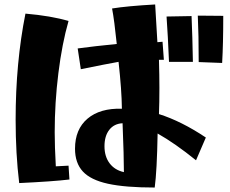

<svg xmlns="http://www.w3.org/2000/svg" viewBox="-20 -816 1030 860"><path d="M316 -150Q316 -237 372 -284.5Q428 -332 526 -329Q525 -413 511 -539Q460 -530 342 -506L328 -599Q401 -609 503 -619Q492 -726 482 -778Q550 -789 675 -796L685 -627L708 -629L714 -548H692Q694 -478 694 -422Q694 -355 692 -305Q793 -273 902 -200L858 -98Q764 -174 686 -218Q683 -50 673 24Q541 24 463.5 7Q386 -10 351 -48Q316 -86 316 -150ZM50 -280Q50 -535 94 -755Q209 -745 287 -722Q258 -621 241.5 -488.5Q225 -356 225 -224Q225 -161 230 -71L287 -74L291 -12Q216 -3 66 4Q50 -127 50 -280ZM866 -746 980 -745Q980 -619 975 -534L870 -538Q870 -662 866 -746ZM726 -742 838 -744Q842 -653 844 -539H737Q732 -658 726 -742ZM529 -264Q491 -262 469.5 -234.5Q448 -207 448 -161Q448 -115 471 -84.5Q494 -54 535 -45Q535 -114 529 -264Z"/></svg>

Font: Otomanopee
Style: Regular
Weight: 400
Designer: Das Ende der Wildnis
Foundry: Gutenberg Labo
Version: Version 3.000